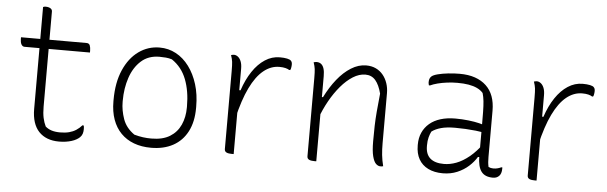

<svg xmlns="http://www.w3.org/2000/svg" viewBox="-47 -863 3294 1042"><g transform="rotate(5 1600.0 -341.5)"><path d="M45 -526H402Q416 -526 420.5 -514.5Q425 -503 425 -486Q425 -485 425 -483Q425 -481 425 -479.5Q425 -478 425 -476H68Q63 -476 58.5 -479Q54 -482 51 -487.5Q48 -493 46.5 -500.5Q45 -508 45 -516Q45 -518 45 -519.5Q45 -521 45 -523Q45 -525 45 -526ZM425 -79Q427 -75 427.5 -70Q428 -65 428 -58Q428 -45 424.5 -34Q421 -23 412 -14Q405 -7 393.5 -0.5Q382 6 367.5 10.5Q353 15 336 17.5Q319 20 299 20Q264 20 236.5 9.5Q209 -1 189.5 -21.5Q170 -42 160 -73Q150 -104 150 -144Q150 -199 150 -254Q150 -309 150 -364Q150 -419 150 -474Q150 -529 150 -584Q150 -613 150 -642Q150 -671 150 -700Q154 -702 157.5 -702.5Q161 -703 165 -703Q174 -703 182 -700.5Q190 -698 195 -693Q200 -688 200 -680Q200 -616 200 -551Q200 -486 200 -421Q200 -356 200 -291.5Q200 -227 200 -162Q200 -126 205.5 -100.5Q211 -75 221 -55Q236 -42 255.5 -36Q275 -30 301 -30Q329 -30 350 -35.5Q371 -41 388 -52Q405 -63 419 -79Z M800 -536Q848 -536 889 -514Q930 -492 960.5 -451Q991 -410 1008 -355Q1025 -300 1025 -234V-226Q1025 -151 997.5 -98Q970 -45 919.5 -17.5Q869 10 800 10Q748 10 706.5 -5.5Q665 -21 635.5 -51Q606 -81 590.5 -124.5Q575 -168 575 -223V-231Q575 -326 605 -394.5Q635 -463 686 -499.5Q737 -536 800 -536ZM803 -486Q743 -486 703.5 -450.5Q664 -415 644.5 -357Q625 -299 625 -231V-225Q625 -179 641.5 -132Q658 -85 704 -53Q729 -46 751.5 -43Q774 -40 797 -40Q859 -40 898 -64Q937 -88 956 -130Q975 -172 975 -225V-231Q975 -314 950.5 -377.5Q926 -441 871 -478Q855 -483 838 -484.5Q821 -486 803 -486Z M1242 -343H1257Q1277 -403 1306.5 -447Q1336 -491 1373.5 -515.5Q1411 -540 1454 -540Q1478 -540 1494 -536.5Q1510 -533 1515 -527Q1519 -523 1520.5 -518Q1522 -513 1522 -506Q1522 -502 1521.5 -498Q1521 -494 1520.5 -490.5Q1520 -487 1519 -483Q1518 -479 1516 -476H1510Q1503 -481 1489.5 -484.5Q1476 -488 1456 -488Q1410 -488 1370 -455.5Q1330 -423 1298 -357Q1266 -291 1242 -188ZM1250 5Q1249 5 1247 5Q1245 5 1243.5 5Q1242 5 1240 5Q1232 5 1224.5 4Q1217 3 1211.5 0.5Q1206 -2 1203 -6.5Q1200 -11 1200 -18Q1200 -60 1200 -102.5Q1200 -145 1200 -187.5Q1200 -230 1200 -272.5Q1200 -315 1200 -357.5Q1200 -400 1200 -442Q1200 -477 1198 -493Q1196 -509 1189 -529Q1192 -530 1194.5 -530.5Q1197 -531 1200 -531.5Q1203 -532 1205 -532Q1216 -532 1226.5 -524Q1237 -516 1243.5 -500Q1250 -484 1250 -459Q1250 -412 1250 -366Q1250 -320 1250 -273.5Q1250 -227 1250 -180.5Q1250 -134 1250 -88Q1250 -42 1250 5Z M2064 0Q2060 1 2056.5 1.5Q2053 2 2049 2Q2036 2 2024.5 -9Q2013 -20 2005.5 -49Q1998 -78 1998 -130Q1998 -177 1999 -214Q2000 -251 2003.5 -292Q2007 -333 2013 -391Q2001 -438 1980 -462.5Q1959 -487 1925 -487Q1891 -487 1857 -465.5Q1823 -444 1792 -407.5Q1761 -371 1735 -324.5Q1709 -278 1691 -228L1688 -345H1706Q1734 -401 1768.5 -444Q1803 -487 1843 -512Q1883 -537 1925 -537Q1955 -537 1978 -526Q2001 -515 2017 -495.5Q2033 -476 2041.5 -450.5Q2050 -425 2050 -397Q2050 -352 2050 -306.5Q2050 -261 2050 -215.5Q2050 -170 2050 -124Q2050 -89 2053 -60.5Q2056 -32 2064 0ZM1700 5Q1699 5 1697 5Q1695 5 1693.5 5Q1692 5 1690 5Q1682 5 1674.5 4Q1667 3 1661.5 0.5Q1656 -2 1653 -6.5Q1650 -11 1650 -18Q1650 -71 1650 -124Q1650 -177 1650 -230Q1650 -283 1650 -336Q1650 -389 1650 -442Q1650 -477 1648 -493Q1646 -509 1639 -529Q1642 -530 1644.5 -530.5Q1647 -531 1650 -531.5Q1653 -532 1655 -532Q1670 -532 1680 -524Q1690 -516 1695 -500Q1700 -484 1700 -459Q1700 -382 1700 -304.5Q1700 -227 1700 -150Q1700 -73 1700 5Z M2629 -352Q2629 -321 2629 -289.5Q2629 -258 2629 -226.5Q2629 -195 2629 -163.5Q2629 -132 2629 -100Q2629 -84 2630 -72Q2631 -60 2634 -46Q2640 -43 2646.5 -41.5Q2653 -40 2660 -40Q2673 -40 2684 -43Q2695 -46 2703 -50H2709Q2709 -49 2709 -47Q2709 -45 2709 -43Q2709 -29 2705.5 -19Q2702 -9 2696 -3Q2690 3 2682 6.5Q2674 10 2662 10Q2641 10 2625 3.5Q2609 -3 2599 -16.5Q2589 -30 2584 -51Q2579 -72 2579 -100Q2579 -138 2579 -181Q2579 -224 2579 -252Q2579 -306 2578.5 -340.5Q2578 -375 2575.5 -399Q2573 -423 2567 -443Q2554 -458 2534 -467.5Q2514 -477 2487.5 -481.5Q2461 -486 2426 -486Q2398 -486 2370.5 -482.5Q2343 -479 2319.5 -473Q2296 -467 2279 -459H2273Q2272 -463 2271 -467Q2270 -471 2270 -475Q2270 -486 2272.5 -493.5Q2275 -501 2281 -507Q2290 -516 2315 -522.5Q2340 -529 2372 -532.5Q2404 -536 2434 -536Q2482 -536 2518 -523.5Q2554 -511 2579 -487.5Q2604 -464 2616.5 -430Q2629 -396 2629 -352ZM2291 -130Q2291 -85 2316.5 -63Q2342 -41 2391 -41Q2424 -41 2458.5 -54Q2493 -67 2528.5 -96Q2564 -125 2598 -172L2589 -95H2572Q2556 -68 2529.5 -44Q2503 -20 2467.5 -5Q2432 10 2389 10Q2343 10 2309.5 -6.5Q2276 -23 2258.5 -54Q2241 -85 2241 -129V-134Q2241 -170 2254 -199Q2267 -228 2291.5 -249Q2316 -270 2351.5 -281Q2387 -292 2432 -292Q2469 -292 2503.5 -288Q2538 -284 2562.5 -278Q2587 -272 2595 -267Q2601 -264 2603 -258Q2605 -252 2605 -244.5Q2605 -237 2604 -226Q2576 -233 2548 -236Q2520 -239 2492 -240.5Q2464 -242 2435 -242Q2389 -242 2358.5 -233.5Q2328 -225 2308 -210Q2301 -196 2296 -177.5Q2291 -159 2291 -133Z M2892 -343H2907Q2927 -403 2956.5 -447Q2986 -491 3023.5 -515.5Q3061 -540 3104 -540Q3128 -540 3144 -536.5Q3160 -533 3165 -527Q3169 -523 3170.5 -518Q3172 -513 3172 -506Q3172 -502 3171.5 -498Q3171 -494 3170.5 -490.5Q3170 -487 3169 -483Q3168 -479 3166 -476H3160Q3153 -481 3139.5 -484.5Q3126 -488 3106 -488Q3060 -488 3020 -455.5Q2980 -423 2948 -357Q2916 -291 2892 -188ZM2900 5Q2899 5 2897 5Q2895 5 2893.5 5Q2892 5 2890 5Q2882 5 2874.5 4Q2867 3 2861.5 0.5Q2856 -2 2853 -6.5Q2850 -11 2850 -18Q2850 -60 2850 -102.5Q2850 -145 2850 -187.5Q2850 -230 2850 -272.5Q2850 -315 2850 -357.5Q2850 -400 2850 -442Q2850 -477 2848 -493Q2846 -509 2839 -529Q2842 -530 2844.5 -530.5Q2847 -531 2850 -531.5Q2853 -532 2855 -532Q2866 -532 2876.5 -524Q2887 -516 2893.5 -500Q2900 -484 2900 -459Q2900 -412 2900 -366Q2900 -320 2900 -273.5Q2900 -227 2900 -180.5Q2900 -134 2900 -88Q2900 -42 2900 5Z"/></g></svg>

Font: Recursive Casual Light
Style: Regular
Weight: 300
Version: Version 1.047